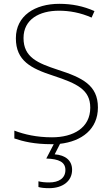

<svg xmlns="http://www.w3.org/2000/svg" viewBox="-20 -744 584 1004"><path d="M357 144C357 95 322 67 266 63L294 8C407 -5 492 -68 492 -182C492 -299 410 -338 283 -379C177 -414 103 -444 103 -545C103 -643 186 -688 288 -688C343 -688 400 -678 459 -652L474 -686C416 -712 356 -724 290 -724C163 -724 63 -662 63 -544C63 -426 142 -386 259 -348C383 -307 452 -275 452 -181C452 -75 363 -26 252 -26C172 -26 107 -41 55 -61V-20C102 -4 160 10 249 10C253 10 257 10 261 10L222 85C289 87 322 104 322 145C322 188 288 210 237 210C214 210 197 208 181 204V234C195 238 213 240 237 240C308 240 357 203 357 144Z"/></svg>

Font: Noto Sans Lao ExtraLight
Style: Regular
Weight: 200
Designer: Monotype Design Team
Foundry: Monotype Imaging Inc.
Version: Version 2.003